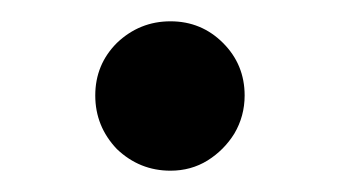

<svg xmlns="http://www.w3.org/2000/svg" viewBox="-20 -155 323 182"><path d="M141.6 6.8Q112.3 6.8 90.8 -13.7Q70.3 -35.2 70.3 -64.5Q70.3 -93.8 90.8 -114.3Q112.3 -134.8 141.6 -134.8Q170.9 -134.8 191.4 -114.3Q211.9 -93.8 211.9 -64.5Q211.9 -44.9 202.1 -28.3Q192.4 -12.7 176.8 -2.9Q161.1 6.8 141.6 6.8Z"/></svg>

Font: DeepSea
Style: Medium
Weight: 500
Designer: Stem
Version: Version 3.019;git-0a5106e0b